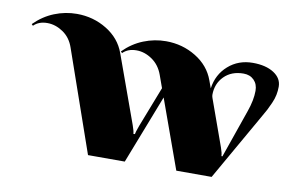

<svg xmlns="http://www.w3.org/2000/svg" viewBox="-65 -692 1244 807"><g transform="rotate(10 557.5 -288.0)"><path d="M351.8 0 201 -432.7Q187.1 -473.3 154.7 -495.2Q122.4 -517 87.4 -517Q51.1 -517 29.3 -495.2L23.2 -501.3Q61.2 -539.3 107.7 -557.9Q154.3 -576.5 203.2 -576.5Q273.6 -576.5 331.3 -541.1Q389 -505.7 410.4 -446.2L514.9 -156.9Q524 -131.6 524 -121.1H530.6Q530.6 -126.3 542 -157.8L609.3 -330.9L590 -384.6Q575.6 -424.8 543.5 -446.9Q511.4 -469 476.4 -469Q440.1 -469 418.3 -447.1L412.2 -453.2Q450.2 -491.3 496.7 -509.8Q543.3 -528.4 592.2 -528.4Q662.6 -528.4 720.3 -493Q778 -457.6 799.4 -398.2L811.2 -365.8Q819.5 -426.1 862.8 -464.2Q906 -502.2 967.2 -502.2Q1023.2 -502.2 1057.3 -480.1Q1091.3 -458 1091.3 -422.2Q1091.3 -404.3 1087.8 -387Q1084.4 -369.8 1075.8 -350.5Q1067.3 -331.3 1060.8 -318.8Q1054.2 -306.4 1041.1 -283.7L879.4 0H728.6L622.8 -293.7L508.7 0ZM904.7 -93.1H909.1L980.8 -299Q998.3 -348.8 998.3 -388.1Q998.3 -416.5 981.2 -433.8Q964.2 -451 936.6 -451Q885.1 -451 853.8 -419.4Q822.6 -387.7 822.6 -340.5Q822.6 -335.2 825.2 -327.4Q890.7 -145.1 896.4 -128.9Q904.7 -105.8 904.7 -93.1Z"/></g></svg>

Font: Wabroye
Style: Medium
Weight: 500
Designer: gluk
Foundry: gluk
Version: Version 0.14